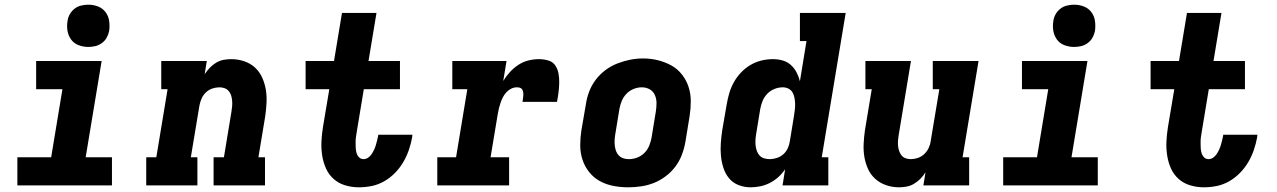

<svg xmlns="http://www.w3.org/2000/svg" viewBox="-20 -790 5440 818"><path d="M54 0V-120H198L246 -410H134V-530H413L345 -120H457V0ZM356 -590Q335 -590 315 -597.5Q295 -605 283 -621.5Q271 -638 267.5 -659Q264 -680 268 -702Q270 -717 278 -730.5Q286 -744 298.5 -753.5Q311 -763 326.5 -766.5Q342 -770 356 -770Q378 -770 397.5 -762.5Q417 -755 429.5 -738.5Q442 -722 445 -701Q448 -680 445 -658Q442 -643 434.5 -629.5Q427 -616 414 -606.5Q401 -597 386 -593.5Q371 -590 356 -590Z M603 0V-120H646L694 -410H667V-530H861L852 -474Q862 -489 874 -501.5Q886 -514 901 -523Q916 -532 932.5 -535Q949 -538 965 -538Q994 -538 1020.5 -529Q1047 -520 1066.5 -502Q1086 -484 1097 -459.5Q1108 -435 1112.5 -408Q1117 -381 1115.5 -352Q1114 -323 1110 -295L1081 -120H1109V0H890V-120H934L966 -314Q968 -326 969 -337.5Q970 -349 969 -360.5Q968 -372 965 -382.5Q962 -393 955 -401.5Q948 -410 937.5 -414Q927 -418 915 -418Q900 -418 885 -413Q870 -408 858 -397Q846 -386 839.5 -371.5Q833 -357 830 -342L793 -120H821V0Z M1509 8Q1479 8 1450.5 -0.5Q1422 -9 1401 -28Q1380 -47 1368.5 -73Q1357 -99 1352.5 -128.5Q1348 -158 1349.5 -188Q1351 -218 1356 -249L1383 -410H1282V-530H1403L1437 -735H1584L1550 -530H1684V-410H1530L1500 -229Q1498 -218 1496.5 -206.5Q1495 -195 1495 -183.5Q1495 -172 1495.5 -160.5Q1496 -149 1499 -138.5Q1502 -128 1509.5 -120Q1517 -112 1529 -112Q1539 -112 1548 -118Q1557 -124 1563 -133Q1569 -142 1573.5 -151.5Q1578 -161 1581 -171Q1584 -181 1586.5 -191Q1589 -201 1591 -211Q1591 -212 1591 -213.5Q1591 -215 1592 -216H1737Q1737 -214 1736.5 -211Q1736 -208 1736 -205Q1731 -178 1722 -151.5Q1713 -125 1698.5 -100Q1684 -75 1663 -53.5Q1642 -32 1616.5 -17.5Q1591 -3 1563.5 2.5Q1536 8 1509 8Z M1843 0V-120H1923L1971 -410H1907V-530H2138L2124 -445Q2136 -465 2152.5 -483Q2169 -501 2189 -514Q2209 -527 2231.5 -532.5Q2254 -538 2276 -538Q2296 -538 2315.5 -532.5Q2335 -527 2345.5 -511.5Q2356 -496 2359.5 -476.5Q2363 -457 2362.5 -436.5Q2362 -416 2359.5 -396Q2357 -376 2353 -356H2206Q2207 -363 2208 -369.5Q2209 -376 2209.5 -383Q2210 -390 2209 -396.5Q2208 -403 2205 -408.5Q2202 -414 2195.5 -416Q2189 -418 2182 -418Q2170 -418 2158.5 -412.5Q2147 -407 2138 -397.5Q2129 -388 2123 -376.5Q2117 -365 2113 -353.5Q2109 -342 2106 -330Q2103 -318 2101 -306L2070 -120H2149V0Z M2656 8Q2624 8 2593 2Q2562 -4 2535.5 -18.5Q2509 -33 2490 -57Q2471 -81 2461.5 -110Q2452 -139 2452 -171Q2452 -203 2457 -235L2476 -345Q2480 -373 2490 -399.5Q2500 -426 2517.5 -449.5Q2535 -473 2559 -491Q2583 -509 2610 -519.5Q2637 -530 2664.5 -535.5Q2692 -541 2720 -541Q2752 -541 2782.5 -533.5Q2813 -526 2839.5 -511.5Q2866 -497 2885 -473Q2904 -449 2913.5 -420Q2923 -391 2923 -359Q2923 -327 2918 -295L2900 -185Q2895 -157 2885 -130.5Q2875 -104 2857.5 -80.5Q2840 -57 2816 -39Q2792 -21 2765.5 -10.5Q2739 0 2711 4Q2683 8 2656 8ZM2659 -112Q2677 -112 2694.5 -118.5Q2712 -125 2725.5 -138.5Q2739 -152 2746 -169.5Q2753 -187 2756 -204L2774 -314Q2777 -333 2777 -351Q2777 -369 2770 -385Q2763 -401 2748 -409.5Q2733 -418 2714 -418Q2697 -418 2679.5 -411Q2662 -404 2649 -390.5Q2636 -377 2629 -360Q2622 -343 2619 -326L2601 -216Q2599 -204 2598.5 -191.5Q2598 -179 2599.5 -167.5Q2601 -156 2605 -145.5Q2609 -135 2617 -127Q2625 -119 2636 -115.5Q2647 -112 2659 -112Z M3178 8Q3151 8 3126.5 -1.5Q3102 -11 3086 -30.5Q3070 -50 3062 -75Q3054 -100 3051.5 -126.5Q3049 -153 3051 -180.5Q3053 -208 3057 -235L3076 -345Q3080 -369 3087 -393Q3094 -417 3106.5 -439.5Q3119 -462 3137 -481Q3155 -500 3177 -513Q3199 -526 3223.5 -532Q3248 -538 3273 -538Q3294 -538 3314 -532.5Q3334 -527 3349 -513.5Q3364 -500 3373.5 -482Q3383 -464 3388 -444L3416 -615H3388V-735H3583L3481 -120H3509V0H3314L3325 -69Q3313 -51 3296.5 -36Q3280 -21 3260.5 -11Q3241 -1 3220 3.5Q3199 8 3178 8ZM3259 -112Q3274 -112 3289.5 -117Q3305 -122 3317 -132.5Q3329 -143 3336 -158Q3343 -173 3345 -188L3363 -298Q3365 -311 3366.5 -324Q3368 -337 3367.5 -349.5Q3367 -362 3364.5 -374.5Q3362 -387 3356 -397Q3350 -407 3339 -412.5Q3328 -418 3315 -418Q3297 -418 3279.5 -411Q3262 -404 3249 -390.5Q3236 -377 3229 -360Q3222 -343 3219 -326L3201 -216Q3199 -204 3198.5 -191.5Q3198 -179 3199.5 -167.5Q3201 -156 3205 -145.5Q3209 -135 3216.5 -127Q3224 -119 3235.5 -115.5Q3247 -112 3259 -112Z M3810 8Q3782 8 3755.5 -1Q3729 -10 3709 -28Q3689 -46 3678 -70.5Q3667 -95 3662.5 -122Q3658 -149 3659.5 -178Q3661 -207 3665 -235L3694 -410H3667V-530H3861L3809 -216Q3807 -204 3806 -192.5Q3805 -181 3806 -169.5Q3807 -158 3810.5 -147.5Q3814 -137 3820.5 -128.5Q3827 -120 3837.5 -116Q3848 -112 3860 -112Q3875 -112 3890 -117Q3905 -122 3917 -133Q3929 -144 3936 -158.5Q3943 -173 3945 -188L3982 -410H3954V-530H4149L4081 -120H4109V0H3914L3923 -56Q3914 -41 3901.5 -28.5Q3889 -16 3874 -7Q3859 2 3842.5 5Q3826 8 3810 8Z M4254 0V-120H4398L4446 -410H4334V-530H4613L4545 -120H4657V0ZM4556 -590Q4535 -590 4515 -597.5Q4495 -605 4483 -621.5Q4471 -638 4467.5 -659Q4464 -680 4468 -702Q4470 -717 4478 -730.5Q4486 -744 4498.5 -753.5Q4511 -763 4526.5 -766.5Q4542 -770 4556 -770Q4578 -770 4597.5 -762.5Q4617 -755 4629.5 -738.5Q4642 -722 4645 -701Q4648 -680 4645 -658Q4642 -643 4634.5 -629.5Q4627 -616 4614 -606.5Q4601 -597 4586 -593.5Q4571 -590 4556 -590Z M5109 8Q5079 8 5050.5 -0.5Q5022 -9 5001 -28Q4980 -47 4968.5 -73Q4957 -99 4952.5 -128.5Q4948 -158 4949.5 -188Q4951 -218 4956 -249L4983 -410H4882V-530H5003L5037 -735H5184L5150 -530H5284V-410H5130L5100 -229Q5098 -218 5096.5 -206.5Q5095 -195 5095 -183.5Q5095 -172 5095.5 -160.5Q5096 -149 5099 -138.5Q5102 -128 5109.5 -120Q5117 -112 5129 -112Q5139 -112 5148 -118Q5157 -124 5163 -133Q5169 -142 5173.5 -151.5Q5178 -161 5181 -171Q5184 -181 5186.5 -191Q5189 -201 5191 -211Q5191 -212 5191 -213.5Q5191 -215 5192 -216H5337Q5337 -214 5336.5 -211Q5336 -208 5336 -205Q5331 -178 5322 -151.5Q5313 -125 5298.5 -100Q5284 -75 5263 -53.5Q5242 -32 5216.5 -17.5Q5191 -3 5163.5 2.5Q5136 8 5109 8Z"/></svg>

Font: Iosevka Slab HvExObl
Style: Regular
Weight: 900
Width: 7
Italic angle: -9°
Monospace: yes
Designer: Belleve Invis
Foundry: Belleve Invis
Version: Version 11.1.1; ttfautohint (v1.8.3)